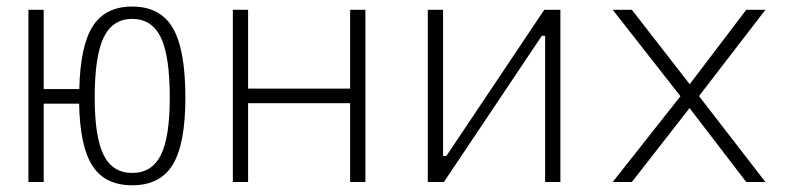

<svg xmlns="http://www.w3.org/2000/svg" viewBox="-20 -547 2384 577"><path d="M377.4 9.8Q295.9 9.8 258.1 -48.3Q220.2 -106.4 217.8 -235.4H111.3V0H65.4V-517.6H111.3V-279.3H218.3Q221.2 -409.7 259 -468.5Q296.9 -527.3 377.4 -527.3Q461.9 -527.3 499.5 -462.6Q537.1 -397.9 537.1 -253.9Q537.1 -115.2 499.5 -52.7Q461.9 9.8 377.4 9.8ZM377.4 -27.3Q436.5 -27.3 463.4 -81.1Q490.2 -134.8 490.2 -253.9Q490.2 -378.4 463.4 -434.3Q436.5 -490.2 377.4 -490.2Q318.4 -490.2 291.5 -434.3Q264.6 -378.4 264.6 -253.9Q264.6 -134.8 291.5 -81.1Q318.4 -27.3 377.4 -27.3Z M1032.2 0V-236.8H725.6V0H679.7V-517.6H725.6V-280.8H1032.2V-517.6H1078.1V0Z M1265.6 0V-517.6H1311.5V-78.1H1321.3L1615.7 -517.6H1664.1V0H1618.2V-439.5H1608.4L1314 0Z M1821.3 0 2024.9 -257.8 1821.3 -517.6H1878.9L2052.7 -293.9L2222.7 -517.6H2280.3L2080.6 -258.3L2280.3 0H2222.7L2052.2 -222.2L1878.9 0Z"/></svg>

Font: Cascadia Mono ExtraLight
Style: Regular
Weight: 200
Monospace: yes
Designer: Aaron Bell
Foundry: Saja Typeworks
Version: Version 2404.023; ttfautohint (v1.8.4)